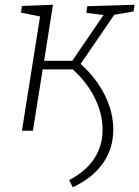

<svg xmlns="http://www.w3.org/2000/svg" viewBox="-20 -548 584 805"><path d="M540 -500 459 -486 318 -280Q383 -222 419 -150Q455 -78 455 -5Q455 76 410.5 138Q366 200 285 237L270 207Q338 172 374 118.5Q410 65 410 -4Q410 -72 377 -138Q344 -204 285 -257H159L118 0H72L148 -479L68 -495L72 -523L202 -528L165 -293H283L414 -485L342 -494L346 -522L544 -528Z"/></svg>

Font: Bitter Pro Light
Style: Italic
Weight: 300
Italic angle: -9°
Designer: Sol Matas, and Bitter project Authors
Foundry: Sol Matas
Version: Version 1.010